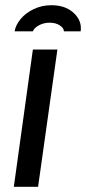

<svg xmlns="http://www.w3.org/2000/svg" viewBox="-20 -716 330 736"><path d="M106 -526H200L126 0H33ZM177 -696Q228 -696 259 -669.5Q290 -643 290 -608Q290 -600 289 -596H225Q225 -608 209.5 -618.5Q194 -629 170 -629Q147 -629 128.5 -618.5Q110 -608 106 -596H36Q40 -620 59 -643Q78 -666 109 -681Q140 -696 177 -696Z"/></svg>

Font: Archivo Narrow Medium
Style: Italic
Weight: 500
Italic angle: -8°
Designer: Hector Gatti
Foundry: Omnibus-Type
Version: Version 2.001